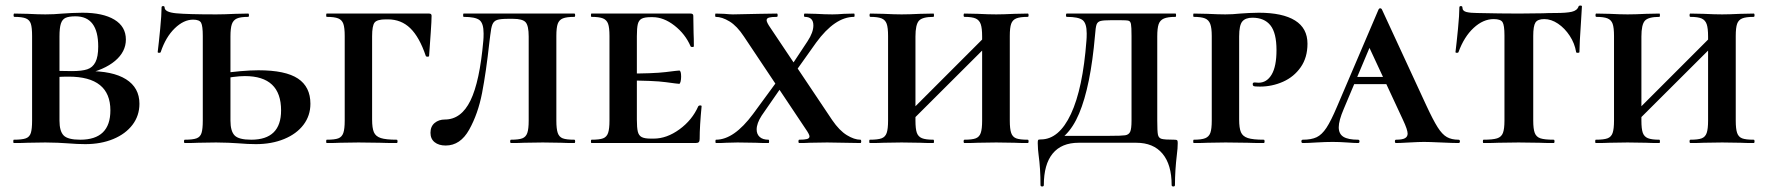

<svg xmlns="http://www.w3.org/2000/svg" viewBox="-20 -517 6390 694"><path d="M484 -142Q484 -99 459 -66Q434 -33 389.5 -14.5Q345 4 288 4Q261 4 223 1Q209 0 188.5 -1Q168 -2 144 -2L80 -1Q62 0 30 0Q28 0 28 -6Q28 -12 30 -12Q60 -12 73.5 -17Q87 -22 91.5 -36.5Q96 -51 96 -81V-387Q96 -417 91.5 -431Q87 -445 73.5 -450.5Q60 -456 32 -456Q29 -456 29 -462Q29 -468 32 -468L80 -467Q120 -465 144 -465Q174 -465 207 -468Q218 -469 240 -470Q262 -471 278 -471Q352 -471 393.5 -446Q435 -421 435 -374Q435 -330 396 -297Q357 -264 284 -248L295 -260Q387 -261 435.5 -230.5Q484 -200 484 -142ZM195 -385V-256L153 -263Q187 -260 240 -260Q276 -260 295.5 -266.5Q315 -273 325 -292.5Q335 -312 335 -349Q335 -458 253 -458Q229 -458 217 -452.5Q205 -447 200 -431.5Q195 -416 195 -385ZM379 -118Q379 -240 228 -240Q184 -240 153 -235L195 -248V-81Q195 -43 210 -27.5Q225 -12 270 -12Q379 -12 379 -118Z M678 -446Q644 -446 611.5 -414.5Q579 -383 561 -329Q560 -326 555 -326Q550 -326 550 -329Q554 -361 559 -412.5Q564 -464 564 -490Q564 -495 569.5 -495Q575 -495 575 -490Q575 -473 616.5 -469Q658 -465 762 -465Q789 -465 831 -467L877 -468Q880 -468 880 -462Q880 -456 877 -456Q849 -456 836 -450Q823 -444 818 -429.5Q813 -415 813 -385V-81Q813 -43 828 -27.5Q843 -12 888 -12Q996 -12 996 -118Q996 -242 865 -242Q829 -242 766 -229L765 -250Q859 -263 914 -263Q1012 -263 1057 -233Q1102 -203 1102 -142Q1102 -99 1077 -66Q1052 -33 1007 -14.5Q962 4 905 4Q877 4 841 1Q826 0 805.5 -1Q785 -2 761 -2L697 -1Q679 0 648 0Q645 0 645 -6Q645 -12 648 -12Q677 -12 690.5 -17Q704 -22 708.5 -36.5Q713 -51 713 -81V-387Q713 -423 707 -434.5Q701 -446 678 -446Z M1161 -12Q1190 -12 1203 -17Q1216 -22 1221 -36.5Q1226 -51 1226 -81V-387Q1226 -417 1221 -431Q1216 -445 1202.5 -450.5Q1189 -456 1161 -456Q1159 -456 1159 -462Q1159 -468 1161 -468H1531Q1540 -468 1540 -460Q1540 -442 1537 -400L1531 -315Q1531 -312 1525.5 -312Q1520 -312 1519 -315Q1496 -383 1463 -415Q1430 -447 1382 -447H1375Q1343 -447 1334 -435.5Q1325 -424 1325 -386V-85Q1325 -54 1331.5 -39Q1338 -24 1356.5 -18Q1375 -12 1414 -12Q1417 -12 1417 -6Q1417 0 1414 0Q1375 0 1353 -1L1276 -2L1209 -1Q1192 0 1161 0Q1159 0 1159 -6Q1159 -12 1161 -12Z M1752 -389 1749 -365Q1737 -256 1722.5 -181Q1708 -106 1676 -48.5Q1644 9 1591 9Q1566 9 1551 -3Q1536 -15 1536 -37Q1536 -60 1551 -72.5Q1566 -85 1588 -85Q1647 -85 1680.5 -153.5Q1714 -222 1727 -370Q1728 -380 1728 -396Q1728 -433 1713 -444.5Q1698 -456 1656 -456Q1654 -456 1654 -462Q1654 -468 1656 -468H2056Q2059 -468 2059 -462Q2059 -456 2056 -456Q2028 -456 2014.5 -450.5Q2001 -445 1996 -431Q1991 -417 1991 -387V-81Q1991 -51 1996 -36.5Q2001 -22 2014 -17Q2027 -12 2056 -12Q2059 -12 2059 -6Q2059 0 2056 0Q2025 0 2008 -1L1942 -2L1874 -1Q1857 0 1827 0Q1824 0 1824 -6Q1824 -12 1827 -12Q1855 -12 1868 -17Q1881 -22 1886 -36.5Q1891 -51 1891 -81V-385Q1891 -424 1880 -436.5Q1869 -449 1834 -449H1818Q1789 -449 1777 -445Q1765 -441 1760 -429Q1755 -417 1752 -389Z M2118 -12Q2147 -12 2160 -17Q2173 -22 2178 -36.5Q2183 -51 2183 -81V-387Q2183 -417 2178 -431Q2173 -445 2159.5 -450.5Q2146 -456 2118 -456Q2116 -456 2116 -462Q2116 -468 2118 -468H2476Q2486 -468 2486 -460L2487 -398Q2488 -379 2488 -350Q2488 -347 2482.5 -347Q2477 -347 2476 -350Q2457 -394 2418 -424.5Q2379 -455 2339 -455H2332Q2310 -455 2299.5 -449.5Q2289 -444 2285.5 -430Q2282 -416 2282 -386V-85Q2282 -55 2285.5 -41Q2289 -27 2299.5 -21.5Q2310 -16 2332 -16H2343Q2390 -16 2436 -49.5Q2482 -83 2504 -133Q2506 -136 2511 -136Q2516 -136 2516 -133Q2509 -61 2509 -15Q2509 -7 2506 -3.5Q2503 0 2494 0H2118Q2116 0 2116 -6Q2116 -12 2118 -12ZM2238 -226V-251Q2343 -251 2386.5 -256.5Q2430 -262 2435 -262Q2442 -262 2442 -240Q2442 -230 2440 -222Q2438 -214 2435 -214Q2430 -214 2386.5 -220Q2343 -226 2238 -226Z M2715 -49Q2715 -32 2726 -22Q2737 -12 2758 -12Q2760 -12 2760 -6Q2760 0 2758 0Q2728 0 2712 -1L2646 -2L2605 -1Q2594 0 2568 0Q2566 0 2566 -6Q2566 -12 2568 -12Q2633 -12 2702 -105L2801 -240L2825 -232L2733 -99Q2715 -71 2715 -49ZM2920 -425Q2920 -456 2889 -456Q2886 -456 2886 -462Q2886 -468 2889 -468L2929 -467Q2963 -465 2989 -465Q3006 -465 3030 -467L3067 -468Q3069 -468 3069 -462Q3069 -456 3067 -456Q2998 -456 2930 -363L2839 -235L2817 -244L2899 -368Q2920 -400 2920 -425ZM3090 0 2970 -2 2907 -1Q2893 0 2869 0Q2866 0 2866 -6Q2866 -12 2869 -12Q2888 -12 2897 -14.5Q2906 -17 2906 -24Q2906 -31 2892 -51L2669 -385Q2644 -423 2617 -439.5Q2590 -456 2567 -456Q2565 -456 2565 -462Q2565 -468 2567 -468L2598 -467Q2620 -465 2629 -465L2725 -467L2788 -468Q2791 -468 2791 -462Q2791 -456 2788 -456Q2769 -456 2760 -453.5Q2751 -451 2751 -444Q2751 -436 2765 -416L2988 -83Q3014 -45 3041 -28.5Q3068 -12 3090 -12Q3093 -12 3093 -6Q3093 0 3090 0Z M3466 -456Q3463 -456 3463 -462Q3463 -468 3466 -468L3514 -467Q3554 -465 3581 -465Q3605 -465 3647 -467L3695 -468Q3698 -468 3698 -462Q3698 -456 3695 -456Q3667 -456 3653.5 -450.5Q3640 -445 3635 -431Q3630 -417 3630 -387V-81Q3630 -51 3635 -36.5Q3640 -22 3653 -17Q3666 -12 3695 -12Q3698 -12 3698 -6Q3698 0 3695 0Q3664 0 3647 -1L3581 -2L3514 -1Q3497 0 3466 0Q3463 0 3463 -6Q3463 -12 3466 -12Q3494 -12 3507 -17Q3520 -22 3525 -36.5Q3530 -51 3530 -81V-385Q3530 -415 3525 -429.5Q3520 -444 3507 -450Q3494 -456 3466 -456ZM3229 -73 3576 -420 3596 -400 3248 -53ZM3126 -456Q3123 -456 3123 -462Q3123 -468 3126 -468L3174 -467Q3214 -465 3239 -465Q3266 -465 3306 -467L3354 -468Q3356 -468 3356 -462Q3356 -456 3354 -456Q3314 -456 3301.5 -442Q3289 -428 3289 -385V-81Q3289 -51 3294 -37Q3299 -23 3312.5 -17.5Q3326 -12 3354 -12Q3356 -12 3356 -6Q3356 0 3354 0Q3323 0 3306 -1L3239 -2L3174 -1Q3156 0 3124 0Q3122 0 3122 -6Q3122 -12 3124 -12Q3153 -12 3166.5 -17Q3180 -22 3185 -36.5Q3190 -51 3190 -81V-387Q3190 -417 3185 -431Q3180 -445 3166.5 -450.5Q3153 -456 3126 -456Z M3734 42Q3733 35 3732 23Q3731 11 3731 0Q3731 -9 3732.5 -11Q3734 -13 3742 -13Q3808 -13 3851 -105Q3894 -197 3907 -370Q3908 -380 3908 -396Q3908 -433 3893 -444.5Q3878 -456 3836 -456Q3833 -456 3833 -462Q3833 -468 3836 -468H4229Q4231 -468 4231 -462Q4231 -456 4229 -456Q4201 -456 4187 -450Q4173 -444 4168 -429.5Q4163 -415 4163 -385V-81Q4163 -42 4165.5 -30Q4168 -18 4179 -15Q4190 -12 4225 -12Q4233 -12 4235 -10Q4237 -8 4237 0Q4237 19 4234 41Q4227 99 4227 152Q4227 157 4221 157Q4215 157 4215 152Q4215 78 4182 38.5Q4149 -1 4087 -1H3879Q3817 -1 3785 38Q3753 77 3753 152Q3753 157 3747 157Q3741 157 3741 152Q3741 93 3734 42ZM3794 -26H3990Q4034 -26 4047 -28Q4060 -30 4065 -40.5Q4070 -51 4070 -81V-387Q4070 -420 4068 -430Q4066 -440 4059.5 -442Q4053 -444 4029 -444H3997Q3968 -444 3957.5 -441Q3947 -438 3943.5 -428Q3940 -418 3938 -389Q3922 -205 3880.5 -106.5Q3839 -8 3763 8Z M4548 -12Q4551 -12 4551 -6Q4551 0 4548 0Q4510 0 4489 -1L4410 -2L4345 -1Q4327 0 4295 0Q4293 0 4293 -6Q4293 -12 4295 -12Q4323 -12 4336.5 -17.5Q4350 -23 4355 -37Q4360 -51 4360 -81V-387Q4360 -416 4354.5 -430.5Q4349 -445 4335.5 -450.5Q4322 -456 4295 -456Q4293 -456 4293 -462Q4293 -468 4295 -468L4344 -467Q4386 -465 4409 -465Q4435 -465 4463 -468Q4474 -469 4494.5 -470Q4515 -471 4530 -471Q4616 -471 4661 -443Q4706 -415 4706 -359Q4706 -309 4681.5 -274Q4657 -239 4617.5 -221.5Q4578 -204 4534 -204Q4515 -204 4511 -206Q4508 -208 4508 -213Q4508 -219 4515 -219L4529 -218Q4559 -218 4576.5 -247.5Q4594 -277 4594 -336Q4594 -398 4572 -425.5Q4550 -453 4507 -453Q4482 -453 4470.5 -439.5Q4459 -426 4459 -385V-85Q4459 -54 4465.5 -39Q4472 -24 4490.5 -18Q4509 -12 4548 -12Z M4875 -239H5058L5065 -213H4860ZM5252 0Q5231 0 5189 -2Q5145 -4 5127 -4Q5110 -4 5074 -2Q5040 0 5026 0Q5022 0 5022 -6Q5022 -12 5026 -12Q5049 -12 5058.5 -17.5Q5068 -23 5068 -34Q5068 -48 5051 -84L4924 -357L4968 -434L4837 -123Q4819 -81 4819 -57Q4819 -33 4836 -22.5Q4853 -12 4889 -12Q4894 -12 4894 -6Q4894 0 4889 0Q4875 0 4849 -2Q4821 -4 4797 -4Q4772 -4 4738 -2Q4708 0 4689 0Q4684 0 4684 -6Q4684 -12 4689 -12Q4720 -12 4739 -21Q4758 -30 4774.5 -55Q4791 -80 4813 -132L4963 -483Q4965 -487 4969 -487Q4973 -487 4975 -483L5135 -137Q5160 -83 5176.5 -57Q5193 -31 5210 -21.5Q5227 -12 5252 -12Q5257 -12 5257 -6Q5257 0 5252 0Z M5252 -329Q5251 -326 5246 -326Q5241 -326 5241 -329Q5245 -361 5250 -412.5Q5255 -464 5255 -490Q5255 -495 5260.5 -495Q5266 -495 5266 -490Q5266 -477 5281 -473.5Q5296 -470 5319 -470Q5405 -468 5470 -468L5557 -469Q5574 -470 5603 -470Q5642 -470 5661.5 -474.5Q5681 -479 5686 -494Q5687 -497 5692.5 -497Q5698 -497 5698 -494L5695 -444Q5689 -356 5689 -329Q5689 -326 5683 -326Q5677 -326 5677 -329Q5672 -360 5654 -387.5Q5636 -415 5611.5 -431.5Q5587 -448 5562 -448Q5538 -448 5530 -435.5Q5522 -423 5522 -387V-81Q5522 -51 5527.5 -36.5Q5533 -22 5548 -17Q5563 -12 5596 -12Q5599 -12 5599 -6Q5599 0 5596 0Q5563 0 5544 -1L5469 -2L5396 -1Q5377 0 5342 0Q5340 0 5340 -6Q5340 -12 5342 -12Q5376 -12 5391.5 -17Q5407 -22 5412.5 -36.5Q5418 -51 5418 -81V-389Q5418 -426 5411 -437Q5404 -448 5379 -448Q5341 -448 5306.5 -416Q5272 -384 5252 -329Z M6090 -456Q6087 -456 6087 -462Q6087 -468 6090 -468L6138 -467Q6178 -465 6205 -465Q6229 -465 6271 -467L6319 -468Q6322 -468 6322 -462Q6322 -456 6319 -456Q6291 -456 6277.5 -450.5Q6264 -445 6259 -431Q6254 -417 6254 -387V-81Q6254 -51 6259 -36.5Q6264 -22 6277 -17Q6290 -12 6319 -12Q6322 -12 6322 -6Q6322 0 6319 0Q6288 0 6271 -1L6205 -2L6138 -1Q6121 0 6090 0Q6087 0 6087 -6Q6087 -12 6090 -12Q6118 -12 6131 -17Q6144 -22 6149 -36.5Q6154 -51 6154 -81V-385Q6154 -415 6149 -429.5Q6144 -444 6131 -450Q6118 -456 6090 -456ZM5853 -73 6200 -420 6220 -400 5872 -53ZM5750 -456Q5747 -456 5747 -462Q5747 -468 5750 -468L5798 -467Q5838 -465 5863 -465Q5890 -465 5930 -467L5978 -468Q5980 -468 5980 -462Q5980 -456 5978 -456Q5938 -456 5925.5 -442Q5913 -428 5913 -385V-81Q5913 -51 5918 -37Q5923 -23 5936.5 -17.5Q5950 -12 5978 -12Q5980 -12 5980 -6Q5980 0 5978 0Q5947 0 5930 -1L5863 -2L5798 -1Q5780 0 5748 0Q5746 0 5746 -6Q5746 -12 5748 -12Q5777 -12 5790.5 -17Q5804 -22 5809 -36.5Q5814 -51 5814 -81V-387Q5814 -417 5809 -431Q5804 -445 5790.5 -450.5Q5777 -456 5750 -456Z"/></svg>

Font: Cormorant SC
Style: Bold
Weight: 700
Designer: Christian Thalmann (Catharsis Fonts)
Foundry: Catharsis Fonts
Version: Version 4.000